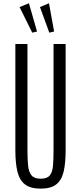

<svg xmlns="http://www.w3.org/2000/svg" viewBox="-20 -1124 487 1154"><path d="M224.1 9.8Q163.6 9.8 130.6 -15.4Q97.7 -40.5 85 -91.6Q72.3 -142.6 72.3 -220.7V-859.4H145V-223.1Q145 -167.5 148.9 -128.7Q152.8 -89.8 169.7 -69.8Q186.5 -49.8 224.6 -49.8Q263.2 -49.8 279.3 -69.8Q295.4 -89.8 298.6 -128.4Q301.8 -167 301.8 -222.7V-859.4H374.5V-220.7Q374.5 -142.6 362.3 -91.6Q350.1 -40.5 317.6 -15.4Q285.2 9.8 224.1 9.8ZM173.8 -927.7 97.7 -1081.5 153.8 -1104.5 202.6 -934.6ZM276.4 -927.7 220.2 -1081.5 274.4 -1104.5 305.2 -934.6Z"/></svg>

Font: Antonio Thin
Style: Regular
Weight: 250
Designer: Vernon Adams
Foundry: Vernon Adams
Version: Version 1.002